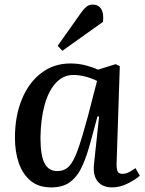

<svg xmlns="http://www.w3.org/2000/svg" viewBox="-20 -801 629 835"><path d="M487 -87Q487 -64 492 -54.5Q497 -45 513 -45Q526 -45 540.5 -52Q555 -59 569 -70L588 -37Q571 -21 536.5 -3.5Q502 14 468 14Q425 14 404 -13Q383 -40 389 -90L411 -294L404 -295L375 -188Q359 -127 339 -81.5Q319 -36 287 -11Q255 14 203 14Q148 14 113.5 -14.5Q79 -43 62 -91.5Q45 -140 45 -202Q45 -296 75 -369Q105 -442 159.5 -483.5Q214 -525 286 -525Q323 -525 355.5 -516Q388 -507 406 -498L483 -522L501 -513ZM229 -57Q259 -57 279 -76.5Q299 -96 317.5 -147Q336 -198 362 -294L402 -449Q381 -460 353 -467.5Q325 -475 299 -475Q255 -475 223 -440.5Q191 -406 174 -344.5Q157 -283 156 -202Q156 -126 173.5 -91.5Q191 -57 229 -57ZM335 -749Q347 -765 357.5 -773Q368 -781 384 -781Q408 -781 420 -762Q432 -743 428 -706L251 -580L231 -602Z"/></svg>

Font: Literata 36pt Medium
Style: Italic
Weight: 500
Italic angle: -2°
Designer: Latin by Veronika Burian and Jose Scaglione. Greek by Irene Vlachou. Cyrillic by Vera Evstafieva
Foundry: TypeTogether
Version: Version 3.002